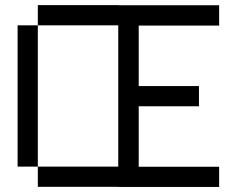

<svg xmlns="http://www.w3.org/2000/svg" viewBox="-20 -741 939 761"><path d="M848.6 -639.6H529.8V-399.9H768.6V-319.8H529.8V-80.6H528.8V-80.1H848.6V0H448.7V-0.5H129.9V-80.6H448.7V-640.6H129.9V-720.7H449.7V-720.2H848.6ZM129.9 -80.6H49.8V-640.6H129.9Z"/></svg>

Font: W95FA
Style: Regular
Weight: 400
Designer: FontsArena.com
Foundry: Alina Sava
Version: Version 1.002;Fontself Maker 3.4.0